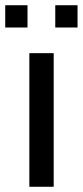

<svg xmlns="http://www.w3.org/2000/svg" viewBox="-42 -713 316 733"><path d="M70 0V-510H163V0ZM-22 -608V-693H63V-608ZM169 -608V-693H254V-608Z"/></svg>

Font: Saira SemiCondensed Medium
Style: Regular
Weight: 500
Width: 4
Designer: Hector Gatti with collaboration of the Omnibus-Type team
Foundry: Omnibus-Type
Version: Version 1.101